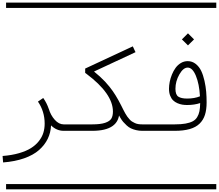

<svg xmlns="http://www.w3.org/2000/svg" viewBox="-46 -990 1657 1453"><path d="M530.3 -48.8V0H435.5Q382.3 0 340.3 -41Q337.9 13.7 315.2 60.5Q292.5 107.4 249.3 145.5Q206.1 183.6 136.7 208Q67.4 232.4 -22.5 239.3L-26.4 190.4Q43 185.1 97.9 169.2Q152.8 153.3 188.7 130.6Q224.6 107.9 248.3 77.6Q272 47.4 282 14.9Q292 -17.6 292 -54.2Q292 -147 241.2 -221.2L281.2 -248.5Q308.1 -210.4 322.8 -166.5H323.2Q337.4 -118.2 368.4 -83.5Q399.4 -48.8 435.5 -48.8ZM0 402.8H530.3V442.9H0ZM0 -970.2H530.3V-930.2H0Z M1060.5 -48.8V0H1030.3Q1005.4 0 983.4 -5.4Q961.4 -10.7 944.8 -18.6Q928.2 -26.4 912.6 -40.8Q897 -55.2 886.5 -67.4Q876 -79.6 864 -99.9Q852.1 -120.1 845.2 -133.5Q838.4 -147 827.6 -169.4Q790.5 -246.6 747.6 -299.3L785.6 -329.6Q828.1 -277.3 871.6 -190.9Q881.8 -170.4 887.2 -159.7Q892.6 -148.9 901.6 -132.6Q910.6 -116.2 917.2 -107.7Q923.8 -99.1 933.6 -87.6Q943.4 -76.2 952.6 -70.6Q961.9 -64.9 973.9 -59.1Q985.8 -53.2 999.8 -51Q1013.7 -48.8 1030.3 -48.8ZM530.3 -48.8H652.3Q714.4 -48.8 749.3 -60.5Q784.2 -72.3 796.4 -92.3Q808.6 -112.3 808.6 -146Q808.6 -281.2 608.4 -431.2L598.6 -438.5V-471.2L959 -639.2L979.5 -595.2L665.5 -448.7Q857.4 -294.4 857.4 -146Q857.4 0 652.3 0H530.3Q520 0 512.9 -7.1Q505.9 -14.2 505.9 -24.4Q505.9 -34.7 512.9 -41.7Q520 -48.8 530.3 -48.8ZM530.3 402.8H1060.5V442.9H530.3ZM530.3 -970.2H1060.5V-930.2H530.3Z M1060.5 -48.8H1276.9Q1324.7 -48.8 1357.7 -54.7Q1390.6 -60.5 1412.4 -72Q1434.1 -83.5 1446.3 -103.8Q1458.5 -124 1463.4 -148.7Q1468.3 -173.3 1468.8 -210Q1424.8 -195.3 1370.1 -195.3Q1350.6 -195.3 1333 -198.2Q1315.4 -201.2 1296.6 -209.2Q1277.8 -217.3 1264.2 -230.5Q1250.5 -243.7 1241.7 -266.1Q1232.9 -288.6 1232.9 -317.9Q1232.9 -342.8 1238.3 -370.4Q1243.7 -397.9 1255.1 -426Q1266.6 -454.1 1283 -476.6Q1299.3 -499 1323 -513.2Q1346.7 -527.3 1374.5 -527.3Q1408.7 -527.3 1435.1 -506.3Q1461.4 -485.4 1476.6 -453.6Q1491.7 -421.9 1501.5 -378.2Q1511.2 -334.5 1514.4 -295.4Q1517.6 -256.3 1517.6 -214.8Q1517.6 -160.2 1505.1 -121.1Q1492.7 -82 1464.6 -54.4Q1436.5 -26.9 1389.9 -13.4Q1343.3 0 1276.9 0H1060.5Q1050.3 0 1043.2 -7.1Q1036.1 -14.2 1036.1 -24.4Q1036.1 -34.7 1043.2 -41.7Q1050.3 -48.8 1060.5 -48.8ZM1467.3 -261.2Q1461.9 -355 1436.3 -416.7Q1410.6 -478.5 1374.5 -478.5Q1340.8 -478.5 1311.3 -426.8Q1281.7 -375 1281.7 -317.9Q1281.7 -272.9 1303.7 -258.5Q1325.7 -244.1 1370.1 -244.1Q1425.8 -244.1 1467.3 -261.2ZM1060.5 402.8H1590.8V442.9H1060.5ZM1060.5 -970.2H1590.8V-930.2H1060.5ZM1330.6 -691.9 1376.5 -737.8 1422.4 -691.9 1376.5 -646.5Z"/></svg>

Font: AzarMehrMSRS1
Style: Regular
Weight: 1
Designer: Amin Abedi
Version: Version 1.00